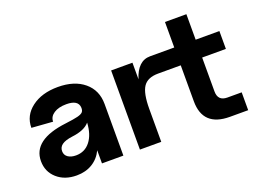

<svg xmlns="http://www.w3.org/2000/svg" viewBox="-102 -892 1526 1140"><g transform="rotate(-20 661.5 -322.5)"><path d="M211.9 16.1Q136.2 16.1 88.1 -26.6Q40 -69.3 40 -136.2Q40 -271 254.9 -296.9Q309.6 -303.7 333.5 -309.8Q357.4 -315.9 366.2 -325.4Q375 -335 374 -354Q371.1 -402.8 296.9 -402.8Q247.6 -402.8 217.8 -383.3Q188 -363.8 188 -332L54.2 -341.8Q54.2 -418.9 118.2 -467.5Q182.1 -516.1 284.2 -516.1Q388.2 -516.1 449.7 -464.6Q511.2 -413.1 511.2 -326.2V0H376V-83Q354 -36.1 311.5 -10Q269 16.1 211.9 16.1ZM248 -97.2Q304.2 -97.2 338.1 -140.4Q372.1 -183.6 376 -257.8Q343.3 -219.2 264.2 -210Q219.7 -204.1 199 -189.2Q178.2 -174.3 178.2 -148.9Q178.2 -124.5 197.5 -110.8Q216.8 -97.2 248 -97.2Z M615.7 0V-500H750.5V-395Q783.2 -500 861.8 -500H1014.6V-661.1H1149.9V-500H1299.8V-387.2H1149.9V-172.9Q1149.9 -112.8 1209.5 -112.8H1299.8V0H1184.6Q1014.6 0 1014.6 -160.2V-387.2H871.6Q804.7 -387.2 777.6 -346.9Q750.5 -306.6 750.5 -208V0Z"/></g></svg>

Font: Uncut Sans
Style: Bold
Weight: 700
Designer: Kasper Nordkvist
Foundry: UNCUT.wtf
Version: Version 1.304;Glyphs 3.2 (3246)